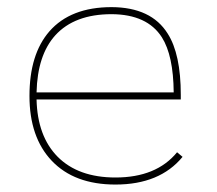

<svg xmlns="http://www.w3.org/2000/svg" viewBox="-20 -508 599 531"><path d="M460.4 -252.4Q459.5 -354.5 427.7 -404.8Q387.2 -468.3 288.6 -468.8Q186 -468.8 132.8 -410.2Q83.5 -355.5 81.1 -252.4ZM139.2 -74.7Q196.3 -17.1 299.3 -17.1Q412.6 -17.1 469.7 -86.9L484.9 -74.2Q421.9 2.4 299.3 2.4Q185.5 2.4 123 -63.5Q61.5 -128.4 61.5 -242.7Q61.5 -357.9 116.7 -421.4Q175.3 -488.3 288.6 -488.3Q398.4 -487.8 443.8 -415Q480 -358.4 480 -245.6V-232.9H81.1Q83.5 -131.3 139.2 -74.7Z"/></svg>

Font: Fortheenas_01
Style: Regular
Weight: 100
Designer: Situjuh Nazara
Version: Version 1.10 September 8, 2014